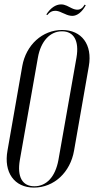

<svg xmlns="http://www.w3.org/2000/svg" viewBox="-20 -843 436 871"><path d="M195 -775C205 -788 216 -794 230 -794C239 -794 248 -792 262 -785L274 -780C286 -774 298 -771 308 -771C330 -771 352 -788 369 -819L364 -822C355 -806 344 -799 331 -799C324 -799 315 -801 305 -806L283 -817C274 -821 266 -823 257 -823C233 -823 209 -807 190 -777ZM14 -160C-4 -61 45 8 134 8C225 8 299 -61 316 -160L383 -543C400 -640 351 -707 262 -707C172 -707 98 -639 81 -543ZM152 -582C165 -656 207 -701 261 -701C315 -701 340 -658 327 -582L245 -117C231 -41 191 2 136 2C81 2 57 -41 70 -117Z"/></svg>

Font: Moniqa Ita Display
Style: Italic
Weight: 400
Italic angle: -10°
Designer: Rajesh Rajput
Foundry: Rajesh Rajput
Version: Version 1.000